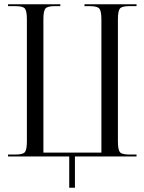

<svg xmlns="http://www.w3.org/2000/svg" viewBox="-20 -739 682 907"><path d="M625 -719V-710H590Q555 -710 546 -698Q537 -686 537 -648V-71Q537 -33 546 -21Q555 -9 590 -9H625V0H459H334V148H307V0H185H18V-9H54Q89 -9 98 -21Q107 -33 107 -71V-648Q107 -686 98 -698Q89 -710 54 -710H18V-719H265V-710H238Q203 -710 194 -698Q185 -686 185 -648V-18H459V-648Q459 -686 449.5 -698Q440 -710 405 -710H379V-719Z"/></svg>

Font: FoglihtenNo06
Style: Regular
Weight: 500
Designer: gluk (gluksza@wp.pl)
Foundry: gluk (gluksza@wp.pl)
Version: Version 0.76